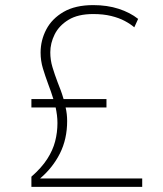

<svg xmlns="http://www.w3.org/2000/svg" viewBox="-20 -732 640 752"><path d="M103 0V-40Q142.5 -74.5 164.8 -109Q187 -143.5 196 -178.5Q205 -213.5 205 -250Q205 -266 203 -281.5Q201 -297 198 -311H103V-344H189Q184.5 -358.5 179.5 -373.2Q174.5 -388 169 -402Q157 -434.5 148 -464.2Q139 -494 139 -526Q139 -574 161.2 -616.5Q183.5 -659 229.2 -685.5Q275 -712 345 -712Q400 -712 444.8 -697.5Q489.5 -683 521 -658L506 -625Q491 -638 468.5 -650Q446 -662 415.2 -669.5Q384.5 -677 345 -677Q285.5 -677 248.5 -654.5Q211.5 -632 194.2 -597.5Q177 -563 177 -527Q177 -497 185.5 -468.8Q194 -440.5 206 -409Q211.5 -395.5 217.8 -378.5Q224 -361.5 229 -344H397V-311H237Q240 -298.5 241.5 -285Q243 -271.5 243 -258Q243 -187.5 214.8 -131.2Q186.5 -75 137 -33H537V0Z"/></svg>

Font: Overpass Thin
Style: Regular
Weight: 250
Designer: Delve Withrington, Dave Bailey, Thomas Jockin
Foundry: Delve Fonts LLC
Version: Version 4.000